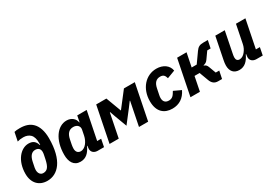

<svg xmlns="http://www.w3.org/2000/svg" viewBox="16 -1602 3464 2464"><g transform="rotate(-30 1748.0 -370.0)"><path d="M233 12C388 12 522 -122 522 -454C522 -558 494 -639 446 -687C402 -731 344 -752 260 -752C224 -752 201 -750 179 -744L153 -616C177 -624 205 -628 241 -628C283 -628 319 -614 343 -590C371 -562 382 -518 382 -462V-436H376C358 -496 322 -525 258 -525C139 -525 31 -397 31 -207C31 -69 112 12 233 12ZM236 -101C196 -101 170 -134 170 -184C170 -197 172 -209 173 -215L189 -294C205 -372 240 -412 292 -412C340 -412 364 -385 364 -340C364 -324 361 -310 359 -299L347 -241C326 -142 298 -101 236 -101Z M1076 0 1098 -112H1039L1122 -525H982L964 -434H959C952 -491 901 -537 828 -537C694 -537 584 -393 584 -170C584 -65 626 12 724 12C806 12 854 -37 895 -122H901L898 -107C897 -102 895 -88 895 -77C895 -28 933 0 983 0ZM793 -103C752 -103 727 -131 727 -178C727 -194 730 -221 733 -235L747 -305C763 -384 800 -422 862 -422C920 -422 954 -384 944 -335L928 -255C920 -216 902 -178 880 -151C859 -125 829 -103 793 -103Z M1158 0H1294L1364 -350H1369L1396 -273L1463 -94L1603 -275L1659 -350H1664L1594 0H1730L1835 -525H1674L1500 -300H1498L1414 -525H1263Z M2086 12C2186 12 2263 -37 2309 -134L2202 -184C2173 -134 2152 -101 2098 -101C2043 -101 2019 -134 2019 -183C2019 -197 2021 -211 2024 -225L2042 -314C2057 -388 2092 -424 2151 -424C2202 -424 2217 -397 2229 -356L2347 -401C2334 -483 2259 -537 2159 -537C2000 -537 1880 -402 1880 -215C1880 -52 1972 12 2086 12Z M2357 0H2497L2539 -211H2614L2663 -79C2682 -27 2715 0 2766 0H2825L2848 -112H2796L2757 -217C2746 -247 2730 -260 2708 -266L2709 -272C2735 -276 2754 -286 2774 -314L2844 -413H2894L2917 -525H2852C2795 -525 2769 -510 2738 -467L2636 -323H2561L2602 -525H2462Z M3028 -525 2963 -200C2958 -173 2954 -150 2954 -124C2954 -38 2999 12 3078 12C3158 12 3208 -40 3247 -122H3253L3250 -107C3249 -102 3247 -88 3247 -77C3247 -28 3285 0 3335 0H3428L3450 -112H3391L3474 -525H3334L3280 -255C3272 -215 3255 -181 3232 -153C3209 -125 3182 -105 3148 -105C3114 -105 3099 -126 3099 -160C3099 -175 3102 -194 3106 -213L3168 -525Z"/></g></svg>

Font: LVC Sans
Style: Bold Italic
Weight: 700
Italic angle: -11.31°
Designer: Mike Abbink, Paul van der Laan, Pieter van Rosmalen
Foundry: Bold Monday
Version: Version 3.0